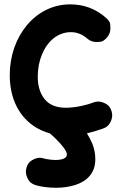

<svg xmlns="http://www.w3.org/2000/svg" viewBox="-20 -574 563 894"><path d="M479 -400.4C489.3 -412.6 494.1 -426.3 494.1 -442.4C494.1 -443.8 493.7 -449.7 493.2 -460C492.7 -470.2 485.4 -481 472.2 -492.2C425.3 -533.2 370.1 -553.7 307.1 -553.7C142.6 -553.7 25.4 -402.3 25.4 -224.6C25.4 -113.8 69.3 -26.9 150.9 21.5C169.4 32.2 189.9 40.5 211.9 46.9C220.2 53.7 229.5 62.5 240.2 72.8C253.4 85.9 265.6 99.1 275.9 112.8C286.1 126 291.5 137.2 291.5 145.5C291.5 161.6 271.5 170.9 238.8 170.9C219.2 170.9 194.3 167 183.1 163.6C176.8 161.6 170.4 160.6 164.1 160.6C153.8 160.6 142.1 164.6 129.4 171.9C116.2 179.2 107.4 190.9 103 208C101.6 214.4 100.6 220.2 100.6 226.1C100.6 236.8 104 248.5 111.3 261.7C118.7 274.9 130.4 283.7 147.5 288.6C175.3 296.4 207 300.3 242.7 300.3C272.9 300.3 301.8 295.9 329.6 287.6C384.8 270 423.8 232.4 423.8 167.5C423.8 142.6 419.4 118.7 410.2 95.7C402.8 78.6 394.5 62 384.8 46.9C407.2 41.5 431.2 34.7 456.1 25.9C473.1 20.5 484.9 11.7 492.2 -1.5C499 -14.2 502.4 -25.9 502.4 -36.1C502.4 -42.5 501.5 -48.3 500 -54.7C495.1 -71.8 486.3 -84 473.1 -90.8C460 -97.7 448.2 -101.1 438 -101.1C431.6 -101.1 425.8 -100.1 419.4 -98.6C379.9 -83 327.6 -72.3 287.1 -72.3C242.7 -72.3 209.5 -85.4 188 -112.3C166.5 -138.7 155.8 -173.3 155.8 -216.8C155.8 -255.4 162.6 -290 175.8 -321.3C202.1 -383.8 250 -424.3 310.5 -424.3C338.4 -424.3 363.8 -414.1 387.2 -393.6C399.4 -383.3 413.1 -378.4 429.2 -378.4C430.7 -378.4 436.5 -378.9 446.8 -379.4C457 -379.9 467.8 -387.2 479 -400.4Z"/></svg>

Font: Mikhak
Style: Bold
Weight: 700
Designer: Amin Abedi
Version: Version 3.2